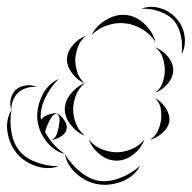

<svg xmlns="http://www.w3.org/2000/svg" viewBox="-71 -656 551 551"><path d="M335 -631Q361 -641 389 -632.5Q417 -624 435 -603Q454 -583 458.5 -553.5Q463 -524 450 -500Q454 -528 448 -554Q442 -580 428 -597Q414 -613 388.5 -622.5Q363 -632 335 -631ZM192 -556Q205 -582 233.5 -599Q262 -616 291 -613Q320 -610 344 -587Q368 -564 375 -536Q359 -560 335 -573.5Q311 -587 288 -589Q265 -592 239 -584Q213 -576 192 -556ZM172 -417Q152 -425 136.5 -445Q121 -465 121 -486Q122 -508 138.5 -527Q155 -546 175 -553Q159 -539 152.5 -521Q146 -503 145 -486Q145 -469 150.5 -450Q156 -431 172 -417ZM375 -520Q394 -513 410 -494.5Q426 -476 426 -455Q426 -434 410 -415.5Q394 -397 375 -390Q391 -403 396.5 -421Q402 -439 402 -455Q402 -471 396.5 -489Q391 -507 375 -520ZM115 -214Q82 -223 60.5 -252.5Q39 -282 36 -315Q34 -349 50 -382Q66 -415 97 -429Q73 -405 58.5 -374.5Q44 -344 46 -316Q49 -289 68 -261Q87 -233 115 -214ZM172 -267Q150 -275 132.5 -297Q115 -319 115 -342Q115 -366 132.5 -387.5Q150 -409 172 -417Q154 -402 146.5 -381.5Q139 -361 139 -342Q139 -323 146.5 -302.5Q154 -282 172 -267ZM375 -374Q392 -365 404.5 -346Q417 -327 415 -308Q412 -289 394.5 -274Q377 -259 359 -255Q375 -265 382 -280.5Q389 -296 391 -311Q393 -326 390.5 -343Q388 -360 375 -374ZM343 -255Q335 -231 312 -213Q289 -195 264 -195Q238 -195 215.5 -213Q193 -231 184 -255Q200 -236 222 -227.5Q244 -219 264 -219Q284 -219 305.5 -227.5Q327 -236 343 -255ZM331 -180Q315 -150 280.5 -136Q246 -122 212 -127Q178 -132 150 -156Q122 -180 115 -214Q133 -184 160 -162.5Q187 -141 214 -137Q241 -133 273 -145Q305 -157 331 -180ZM-38 -341Q-44 -355 -40 -372Q-36 -389 -25 -399Q-13 -409 4 -411Q21 -413 34 -406Q19 -408 5 -403.5Q-9 -399 -18 -391Q-27 -383 -33 -369.5Q-39 -356 -38 -341ZM97 -179Q66 -168 32 -179.5Q-2 -191 -23 -216Q-44 -242 -49.5 -277Q-55 -312 -38 -341Q-44 -308 -38 -275.5Q-32 -243 -15 -223Q2 -202 33 -190.5Q64 -179 97 -179ZM62 -254Q52 -263 45 -278.5Q38 -294 43 -306Q48 -319 64 -325.5Q80 -332 93 -331Q81 -327 75 -317Q69 -307 65 -297Q61 -288 58.5 -277Q56 -266 62 -254ZM93 -331Q104 -325 113.5 -311Q123 -297 120 -285Q118 -273 104 -264.5Q90 -256 77 -254Q88 -260 91.5 -270Q95 -280 97 -290Q99 -300 100 -310.5Q101 -321 93 -331Z"/></svg>

Font: Rubik Puddles
Style: Regular
Weight: 400
Designer: Hubert and Fischer, NaN
Foundry: Hubert and Fischer, NaN
Version: Version 2.200